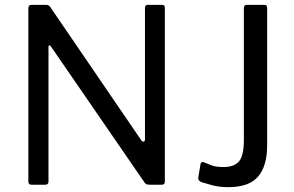

<svg xmlns="http://www.w3.org/2000/svg" viewBox="-20 -762 1214 792"><path d="M649 -742Q660 -742 660 -730V-12Q660 -6 656.5 -3Q653 0 647 0H598Q592 0 587 -1Q582 -2 577 -8L191 -569Q186 -576 183 -575Q180 -574 180 -568V-13Q180 0 166 0H110Q97 0 97 -13V-728Q97 -742 110 -742H167Q175 -742 179 -740.5Q183 -739 188 -732L563 -183Q569 -176 573.5 -178Q578 -180 578 -186V-730Q578 -742 590 -742ZM1082 -163Q1082 -77 1044.5 -33.5Q1007 10 922 10Q883 10 853 1.5Q823 -7 810 -11Q804 -14 800.5 -18Q797 -22 798 -30L807 -84Q809 -96 820 -93Q835 -87 852.5 -80Q870 -73 902 -73Q947 -73 966.5 -97Q986 -121 986 -185V-729Q986 -742 998 -742H1071Q1082 -742 1082 -729V-163Z"/></svg>

Font: Libre Franklin Thin
Style: Regular
Weight: 400
Version: Version 3.000